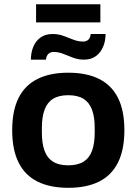

<svg xmlns="http://www.w3.org/2000/svg" viewBox="-20 -886 653 918"><path d="M306.4 12Q219.5 12 159.7 -17.7Q99.8 -47.4 69.1 -108.5Q38.3 -169.7 38.3 -263.2Q38.3 -357.8 69.1 -418.4Q99.8 -479 159.7 -508.7Q219.5 -538.4 306.4 -538.4Q394 -538.4 453.6 -508.7Q513.2 -479 543.9 -418.4Q574.7 -357.8 574.7 -263.2Q574.7 -169.7 543.9 -108.5Q513.2 -47.4 453.6 -17.7Q394 12 306.4 12ZM306.4 -95.6Q351.6 -95.6 379.4 -113Q407.3 -130.4 420 -165.2Q432.8 -200 432.8 -251.4V-274.8Q432.8 -326.2 420 -361.1Q407.3 -396 379.4 -413.4Q351.6 -430.8 306.4 -430.8Q261.2 -430.8 233.5 -413.4Q205.7 -396 193 -361.1Q180.2 -326.2 180.2 -274.8V-251.4Q180.2 -200 193 -165.2Q205.7 -130.4 233.5 -113Q261.2 -95.6 306.4 -95.6ZM127.7 -600.8Q127.7 -633.7 138.9 -661.6Q150.1 -689.5 173.4 -706.5Q196.7 -723.4 231.7 -723.4Q259 -723.4 283 -714.6Q307 -705.8 330.2 -696.6Q353.4 -687.3 377.3 -687.3Q392.4 -687.3 401.8 -695.7Q411.3 -704.1 414 -723.4H484.8Q484.8 -691.3 473.5 -663.5Q462.3 -635.7 439.4 -618.3Q416.5 -600.8 380.8 -600.8Q354.3 -600.8 329.8 -610Q305.4 -619.2 282.6 -628.4Q259.8 -637.7 236 -637.7Q221.7 -637.7 211.8 -628.9Q201.9 -620.1 199.3 -600.8ZM152.5 -779V-865.7H459.9V-779Z"/></svg>

Font: Archivo SemiBold
Style: Regular
Weight: 600
Designer: Hector Gatti
Foundry: Omnibus-Type
Version: Version 2.001